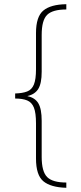

<svg xmlns="http://www.w3.org/2000/svg" viewBox="-20 -734 386 912"><path d="M295 158Q221 156 186 127Q151 98 151 19V-148Q151 -198 141 -223Q131 -248 109 -257Q87 -266 52 -266V-290Q87 -291 109 -299.5Q131 -308 141 -332.5Q151 -357 151 -405V-577Q151 -655 186 -684Q221 -713 295 -714V-689Q230 -689 204 -663.5Q178 -638 178 -568V-393Q178 -338 162 -312Q146 -286 111 -278V-277Q146 -270 162 -243.5Q178 -217 178 -160V11Q178 81 204 107Q230 133 295 133Z"/></svg>

Font: Noto Sans Lao UI ExtCond Thin
Style: Regular
Weight: 100
Width: 2
Designer: Monotype Design Team
Foundry: Monotype Imaging Inc.
Version: Version 2.000; ttfautohint (v1.8.4.7-5d5b)